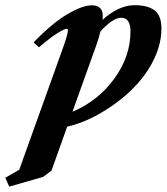

<svg xmlns="http://www.w3.org/2000/svg" viewBox="-106 -465 634 730"><path d="M-70.8 244.6 -85.9 210.9 -32.7 180.2 132.3 -279.8Q152.3 -334.5 152.3 -351.1Q152.3 -355.5 147.9 -355.5Q138.7 -355.5 111.8 -338.6Q85 -321.8 42 -285.2L21.5 -303.7Q91.3 -376 149.2 -410.4Q207 -444.8 243.2 -444.8Q284.7 -444.8 284.7 -404.3Q284.7 -399.4 283.7 -389.6Q346.2 -445.3 405.8 -445.3Q455.6 -445.3 481.7 -425.5Q507.8 -405.8 507.8 -356.4Q507.8 -281.2 459.7 -203.9Q411.6 -126.5 321.3 -63.5Q233.4 -2.4 149.4 16.6L89.8 183.6L58.1 207.5ZM259.8 -292 169.4 -40Q267.1 -81.5 328.6 -166Q390.1 -250.5 390.1 -345.7Q390.1 -397.5 354.5 -397.5Q323.7 -397.5 275.9 -345.7Q270 -320.3 259.8 -292Z"/></svg>

Font: Elstob ExtraBold
Style: Italic
Weight: 800
Italic angle: -20°
Designer: Peter S. Baker
Version: Version 1.015